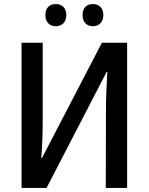

<svg xmlns="http://www.w3.org/2000/svg" viewBox="-20 -924 732 944"><path d="M203 -850C203 -813 226 -795 254 -795C283 -795 306 -813 306 -850C306 -887 283 -904 254 -904C226 -904 203 -888 203 -850ZM386 -850C386 -813 408 -795 437 -795C465 -795 488 -813 488 -850C488 -887 465 -904 437 -904C408 -904 386 -888 386 -850ZM86 0H209L504 -570H508C505 -531 501 -446 501 -384L500 0H605V-714H481L187 -148H183C187 -191 190 -272 190 -329V-714H86Z"/></svg>

Font: Noto Sans SemiCondensed Medium
Style: Regular
Weight: 500
Width: 4
Designer: Monotype Design Team
Foundry: Monotype Imaging Inc.
Version: Version 2.013